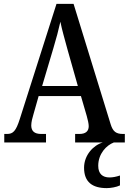

<svg xmlns="http://www.w3.org/2000/svg" viewBox="-20 -734 663 989"><path d="M2 0H217V-44H192C156 -44 141 -60 141 -88C141 -105 147 -128 152 -144L179 -239H397L427 -136C432 -118 437 -97 437 -84C437 -58 421 -44 389 -44H367V0H509C461 14 413 65 413 130C413 204 456 235 530 235C549 235 580 230 598 221V170C577 177 560 180 544 180C509 180 486 162 486 120C486 57 529 14 566 0H623V-44H614C579 -44 562 -55 550 -94L359 -714H271L82 -121C62 -58 47 -44 16 -44H2ZM197 -291 255 -486C270 -536 282 -581 291 -622C299 -581 313 -534 328 -478L381 -291Z"/></svg>

Font: Noto Serif Georgian Condensed Medium
Style: Regular
Weight: 500
Width: 3
Designer: Monotype Design Team, Akaki Razmadze
Foundry: Google LLC
Version: Version 2.003